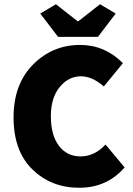

<svg xmlns="http://www.w3.org/2000/svg" viewBox="-20 -874 626 906"><path d="M254 -700 170 -810 244 -854 346 -774H350L452 -854L526 -810L442 -700ZM354 12Q222 12 133 -74.5Q44 -161 44 -320Q44 -477 136 -569.5Q228 -662 358 -662Q474 -662 560 -576L470 -466Q415 -514 362 -514Q303 -514 261.5 -463Q220 -412 220 -326Q220 -236 258 -186Q296 -136 360 -136Q426 -136 478 -192L568 -84Q485 12 354 12Z"/></svg>

Font: Assistant ExtraBold
Style: Regular
Weight: 800
Designer: Hebrew By Ben Nathan, Latin by Paul Hunt
Version: Version 2.001;PS 002.001;hotconv 1.0.88;makeotf.lib2.5.64775